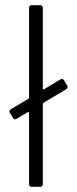

<svg xmlns="http://www.w3.org/2000/svg" viewBox="-20 -720 295 740"><path d="M239 -390 227 -410C225 -413 222 -416 218 -416C217 -416 215 -415 213 -414L150 -376C148 -375 145 -376 145 -379V-690C145 -696 141 -700 135 -700H102C96 -700 92 -696 92 -690V-344C92 -342 91 -340 89 -339L22 -299C18 -296 16 -294 16 -291C16 -289 17 -287 18 -285L30 -266C32 -262 35 -260 38 -260C40 -260 42 -261 44 -262L87 -288C89 -289 92 -288 92 -285V-10C92 -4 96 0 102 0H135C141 0 145 -4 145 -10V-319C145 -321 146 -323 148 -324L235 -376C239 -379 241 -382 241 -385C241 -386 240 -388 239 -390Z"/></svg>

Font: Barlow Condensed Light
Style: Regular
Weight: 300
Width: 3
Designer: Jeremy Tribby
Foundry: Tribby Type
Version: Version 1.422;hotconv 1.0.109;makeotfexe 2.5.65596